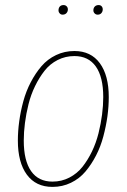

<svg xmlns="http://www.w3.org/2000/svg" viewBox="-20 -731 503 761"><path d="M228 -672.9Q221.2 -672.9 216.6 -678Q211.9 -683.1 211.9 -689.9Q211.9 -699.2 217 -705.1Q222.2 -710.9 231.9 -710.9Q239.3 -710.9 244.1 -706.1Q249 -701.2 249 -693.8Q249 -685.1 243.4 -679Q237.8 -672.9 228 -672.9ZM367.2 -672.9Q359.9 -672.9 355 -678Q350.1 -683.1 350.1 -689.9Q350.1 -699.2 355.7 -705.1Q361.3 -710.9 371.1 -710.9Q378.4 -710.9 382.8 -706.1Q387.2 -701.2 387.2 -693.8Q387.2 -685.1 381.8 -679Q376.5 -672.9 367.2 -672.9ZM188 9.8Q122.1 9.8 86.4 -38.8Q50.8 -87.4 50.8 -173.8Q50.8 -210.9 56.2 -250.2Q61.5 -289.6 72.5 -329.8Q83.5 -370.1 102.1 -405.5Q120.6 -440.9 144.5 -468.8Q168.5 -496.6 202.1 -512.7Q235.8 -528.8 274.9 -528.8Q340.3 -528.8 375.7 -480.5Q411.1 -432.1 411.1 -346.2Q411.1 -309.1 405.8 -270Q400.4 -231 389.6 -190.4Q378.9 -149.9 360.6 -114.5Q342.3 -79.1 318.6 -51Q294.9 -22.9 261.2 -6.6Q227.5 9.8 188 9.8ZM188 -11.2Q224.1 -11.2 254.9 -27.1Q285.6 -43 306.9 -69.8Q328.1 -96.7 344.5 -130.6Q360.8 -164.6 370.4 -202.6Q379.9 -240.7 384.5 -276.6Q389.2 -312.5 389.2 -346.2Q389.2 -425.8 359.9 -467.3Q330.6 -508.8 274.9 -508.8Q239.3 -508.8 208.5 -493.2Q177.7 -477.5 156.5 -450.4Q135.3 -423.3 118.9 -389.6Q102.5 -356 93 -317.9Q83.5 -279.8 78.9 -243.7Q74.2 -207.5 74.2 -173.8Q74.2 -94.2 103.3 -52.7Q132.3 -11.2 188 -11.2Z"/></svg>

Font: Fira Sans Compressed Thin
Style: Italic
Weight: 100
Width: 3
Italic angle: -8°
Designer: Carrois Corporate & Edenspiekermann AG
Foundry: Carrois Corporate GbR & Edenspiekermann AG
Version: Version 4.203;PS 004.203;hotconv 1.0.88;makeotf.lib2.5.64775